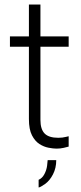

<svg xmlns="http://www.w3.org/2000/svg" viewBox="-20 -650 357 850"><path d="M230 8Q216 8 195 4Q174 0 154.5 -12.5Q135 -25 121.5 -51Q108 -77 108 -123V-443H24V-489H108V-630H159V-489H284V-443H159V-119Q159 -78 177.5 -59Q196 -40 238 -40Q257 -40 272 -44Q287 -48 284 -46V-1Q277 1 262 4.5Q247 8 230 8ZM151 180V146Q167 139 176.5 121Q186 103 188.5 83.5Q191 64 191 59H229Q229 94 214.5 122Q200 150 179.5 164.5Q159 179 151 180Z"/></svg>

Font: Vivano Light
Style: Regular
Weight: 300
Designer: Joe Prince, Josias Burgherr
Version: Version 2.064;September 19, 2022;FontCreator 14.0.0.2877 64-